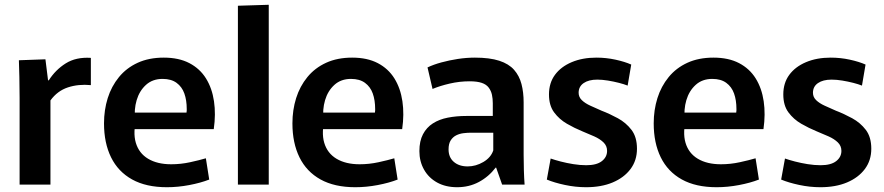

<svg xmlns="http://www.w3.org/2000/svg" viewBox="-20 -772 3699 803"><path d="M62 0V-362Q62 -413 61 -450Q60 -487 59 -520L170 -524L181 -436H184Q212 -480 255 -507Q298 -534 360 -530V-416Q308 -421 264 -406.5Q220 -392 191 -352V0Z M678 11Q591 11 532.5 -21.5Q474 -54 444.5 -114Q415 -174 415 -256Q415 -312 430.5 -361.5Q446 -411 477.5 -449.5Q509 -488 556 -509.5Q603 -531 665 -531Q728 -531 772 -508Q816 -485 841.5 -444Q867 -403 875 -348.5Q883 -294 874 -232H484L552 -282Q535 -219 548 -175Q561 -131 599.5 -108Q638 -85 696 -85Q736 -85 775 -93.5Q814 -102 841 -110L855 -21Q819 -7 771.5 2Q724 11 678 11ZM485 -301H760Q761 -306 761 -310Q761 -314 761 -316Q761 -353 751 -381Q741 -409 718.5 -425.5Q696 -442 660 -442Q618 -442 590.5 -417Q563 -392 551.5 -353Q540 -314 545 -270Z M975 -748 1104 -752V0H975Z M1466 11Q1379 11 1320.5 -21.5Q1262 -54 1232.5 -114Q1203 -174 1203 -256Q1203 -312 1218.5 -361.5Q1234 -411 1265.5 -449.5Q1297 -488 1344 -509.5Q1391 -531 1453 -531Q1516 -531 1560 -508Q1604 -485 1629.5 -444Q1655 -403 1663 -348.5Q1671 -294 1662 -232H1272L1340 -282Q1323 -219 1336 -175Q1349 -131 1387.5 -108Q1426 -85 1484 -85Q1524 -85 1563 -93.5Q1602 -102 1629 -110L1643 -21Q1607 -7 1559.5 2Q1512 11 1466 11ZM1273 -301H1548Q1549 -306 1549 -310Q1549 -314 1549 -316Q1549 -353 1539 -381Q1529 -409 1506.5 -425.5Q1484 -442 1448 -442Q1406 -442 1378.5 -417Q1351 -392 1339.5 -353Q1328 -314 1333 -270Z M1892 11Q1844 11 1808.5 -8.5Q1773 -28 1753.5 -62.5Q1734 -97 1734 -140Q1734 -182 1749 -210.5Q1764 -239 1790.5 -256Q1817 -273 1853 -280Q1889 -287 1930 -287H2041V-340Q2041 -359 2037.5 -375.5Q2034 -392 2024 -405.5Q2014 -419 1994.5 -425.5Q1975 -432 1944 -432Q1902 -432 1861 -422.5Q1820 -413 1789 -400L1768 -490Q1793 -502 1826 -511Q1859 -520 1895 -525.5Q1931 -531 1966 -531Q2028 -531 2068 -518Q2108 -505 2130 -480Q2152 -455 2161 -420.5Q2170 -386 2170 -344V-125Q2170 -94 2171 -60Q2172 -26 2174 0H2080L2055 -71H2053Q2024 -33 1983 -11Q1942 11 1892 11ZM1936 -76Q1970 -76 2001.5 -94.5Q2033 -113 2043 -143V-217H1950Q1935 -217 1918.5 -215Q1902 -213 1888 -206Q1874 -199 1865 -185Q1856 -171 1856 -147Q1856 -114 1878 -95Q1900 -76 1936 -76Z M2431 11Q2387 11 2342.5 1.5Q2298 -8 2267 -21L2283 -109Q2300 -103 2325 -96.5Q2350 -90 2378 -85.5Q2406 -81 2432 -81Q2475 -81 2497 -98Q2519 -115 2519 -141Q2519 -162 2504 -176.5Q2489 -191 2465.5 -201.5Q2442 -212 2415 -223Q2383 -236 2351 -254.5Q2319 -273 2297.5 -302Q2276 -331 2276 -377Q2276 -425 2301 -459Q2326 -493 2371 -512Q2416 -531 2474 -531Q2515 -531 2554 -522.5Q2593 -514 2620 -502L2605 -414Q2590 -420 2568.5 -425.5Q2547 -431 2523 -435Q2499 -439 2478 -439Q2442 -439 2421 -424.5Q2400 -410 2400 -384Q2400 -366 2413.5 -353Q2427 -340 2449 -330Q2471 -320 2496 -309Q2530 -296 2564 -277.5Q2598 -259 2621 -229Q2644 -199 2644 -150Q2644 -101 2617 -65Q2590 -29 2542.5 -9Q2495 11 2431 11Z M2977 11Q2890 11 2831.5 -21.5Q2773 -54 2743.5 -114Q2714 -174 2714 -256Q2714 -312 2729.5 -361.5Q2745 -411 2776.5 -449.5Q2808 -488 2855 -509.5Q2902 -531 2964 -531Q3027 -531 3071 -508Q3115 -485 3140.5 -444Q3166 -403 3174 -348.5Q3182 -294 3173 -232H2783L2851 -282Q2834 -219 2847 -175Q2860 -131 2898.5 -108Q2937 -85 2995 -85Q3035 -85 3074 -93.5Q3113 -102 3140 -110L3154 -21Q3118 -7 3070.5 2Q3023 11 2977 11ZM2784 -301H3059Q3060 -306 3060 -310Q3060 -314 3060 -316Q3060 -353 3050 -381Q3040 -409 3017.5 -425.5Q2995 -442 2959 -442Q2917 -442 2889.5 -417Q2862 -392 2850.5 -353Q2839 -314 2844 -270Z M3411 11Q3367 11 3322.5 1.5Q3278 -8 3247 -21L3263 -109Q3280 -103 3305 -96.5Q3330 -90 3358 -85.5Q3386 -81 3412 -81Q3455 -81 3477 -98Q3499 -115 3499 -141Q3499 -162 3484 -176.5Q3469 -191 3445.5 -201.5Q3422 -212 3395 -223Q3363 -236 3331 -254.5Q3299 -273 3277.5 -302Q3256 -331 3256 -377Q3256 -425 3281 -459Q3306 -493 3351 -512Q3396 -531 3454 -531Q3495 -531 3534 -522.5Q3573 -514 3600 -502L3585 -414Q3570 -420 3548.5 -425.5Q3527 -431 3503 -435Q3479 -439 3458 -439Q3422 -439 3401 -424.5Q3380 -410 3380 -384Q3380 -366 3393.5 -353Q3407 -340 3429 -330Q3451 -320 3476 -309Q3510 -296 3544 -277.5Q3578 -259 3601 -229Q3624 -199 3624 -150Q3624 -101 3597 -65Q3570 -29 3522.5 -9Q3475 11 3411 11Z"/></svg>

Font: Murecho Thin Medium
Style: Regular
Weight: 500
Version: Version 1.010